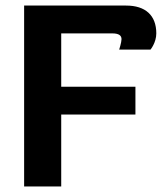

<svg xmlns="http://www.w3.org/2000/svg" viewBox="-20 -670 590 690"><path d="M66.7 0H200V-258.3H466.7V-358.3H200V-550H383.3C408.3 -550 416.7 -541.7 416.7 -529.2C416.7 -517.5 408.3 -491.7 408.3 -491.7H520.8C520.8 -491.7 541.7 -516.7 541.7 -550C541.7 -615 502.5 -650 433.3 -650H66.7Z"/></svg>

Font: BoonHome
Style: Bold
Weight: 700
Designer: Sungsit Sawaiwan
Foundry: Sungsit Sawaiwan
Version: Version 0.2